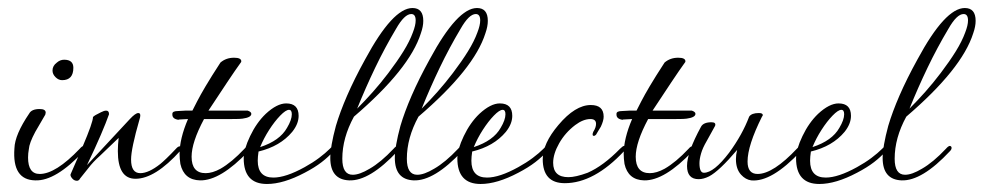

<svg xmlns="http://www.w3.org/2000/svg" viewBox="-20 -450 2454 479"><path d="M135 -250Q126 -250 118.5 -257.5Q111 -265 111 -274Q111 -286 122 -294Q130 -301 140 -301Q163 -301 163 -281Q163 -250 135 -250ZM68 0Q10 -1 16 -80Q17 -114 53 -167Q59 -178 79 -178Q94 -178 94 -169L93 -164L68 -121Q53 -93 52 -78Q51 -73 50.5 -67.5Q50 -62 50 -57Q50 -16 79 -16Q119 -16 179 -79Q185 -86 189 -86Q192 -85 192 -81Q192 -78 189 -73Q119 2 68 0Z M172 1Q165 1 160 -5Q155 -11 156 -15L186 -84Q212 -145 212 -158Q215 -162 232 -170Q236 -172 239 -173Q242 -174 245 -174Q252 -174 252 -165Q245 -145 231.5 -113.5Q218 -82 197 -38L304 -153Q318 -168 325 -168Q330 -168 330 -162Q330 -160 329.5 -157.5Q329 -155 328 -152Q307 -79 307 -52Q307 -18 330 -18Q351 -18 380 -41Q385 -45 395.5 -55Q406 -65 421 -81Q425 -85 429 -85Q432 -85 432 -81Q433 -79 430 -74Q367 -4 318 -4Q274 -4 274 -73Q274 -81 274.5 -89Q275 -97 276 -106L229 -61Q221 -54 213.5 -46Q206 -38 200 -30L180 -5Q177 1 172 1Z M479 0Q439 -1 430 -41Q429 -48 428.5 -54Q428 -60 428 -66Q428 -104 449 -153Q436 -152 430 -152Q424 -152 426 -151Q410 -153 410 -164V-166Q410 -173 424 -173L442 -174H460Q464 -182 472 -197.5Q480 -213 493 -235Q500 -247 509.5 -262Q519 -277 530 -294Q544 -306 564 -306Q582 -306 582 -297Q582 -295 580 -293Q567 -275 547 -245Q527 -215 500 -174H598Q607 -171 607 -166Q607 -157 585 -154Q581 -153 557 -153Q533 -153 489 -153Q458 -95 458 -59Q458 -18 493 -18Q510 -18 530 -29Q544 -37 559 -49.5Q574 -62 590 -79Q595 -85 599 -85Q603 -85 603 -81Q603 -76 600 -73Q530 1 479 0Z M646 9Q588 9 588 -55Q588 -77 604 -110.5Q620 -144 643 -166Q671 -192 694 -192Q725 -192 725 -161Q725 -141 709 -121Q679 -85 625 -72Q624 -65 623.5 -59.5Q623 -54 623 -49Q623 -7 662 -7Q693 -7 740 -33Q760 -44 776 -56Q792 -68 803 -79Q815 -93 815 -81Q815 -76 811 -72Q800 -59 782.5 -45.5Q765 -32 740 -19Q687 9 646 9ZM629 -83Q678 -99 696 -131Q708 -151 708 -165Q708 -176 701 -176Q693 -176 679 -161.5Q665 -147 651.5 -126Q638 -105 629 -83Z M851 0Q804 -2 804 -56Q804 -70 807.5 -90Q811 -110 818 -136Q828 -170 846 -211.5Q864 -253 891 -302Q960 -430 1009 -430Q1036 -430 1036 -398Q1036 -384 1030 -367Q1002 -278 863 -159Q834 -106 834 -54Q834 -14 860 -14Q877 -14 902 -29Q916 -37 931 -49.5Q946 -62 962 -79Q968 -86 972 -86Q976 -85 976 -81Q976 -77 972 -73Q902 2 851 0ZM871 -179Q891 -199 910.5 -221Q930 -243 949 -268Q971 -297 986.5 -322Q1002 -347 1010 -369Q1017 -387 1017 -399Q1017 -415 1006 -415Q989 -415 968 -378Q940 -331 916 -281Q892 -231 871 -179Z M1012 0Q965 -2 965 -56Q965 -70 968.5 -90Q972 -110 979 -136Q989 -170 1007 -211.5Q1025 -253 1052 -302Q1121 -430 1170 -430Q1197 -430 1197 -398Q1197 -384 1191 -367Q1163 -278 1024 -159Q995 -106 995 -54Q995 -14 1021 -14Q1038 -14 1063 -29Q1077 -37 1092 -49.5Q1107 -62 1123 -79Q1129 -86 1133 -86Q1137 -85 1137 -81Q1137 -77 1133 -73Q1063 2 1012 0ZM1032 -179Q1052 -199 1071.5 -221Q1091 -243 1110 -268Q1132 -297 1147.5 -322Q1163 -347 1171 -369Q1178 -387 1178 -399Q1178 -415 1167 -415Q1150 -415 1129 -378Q1101 -331 1077 -281Q1053 -231 1032 -179Z M1179 9Q1121 9 1121 -55Q1121 -77 1137 -110.5Q1153 -144 1176 -166Q1204 -192 1227 -192Q1258 -192 1258 -161Q1258 -141 1242 -121Q1212 -85 1158 -72Q1157 -65 1156.5 -59.5Q1156 -54 1156 -49Q1156 -7 1195 -7Q1226 -7 1273 -33Q1293 -44 1309 -56Q1325 -68 1336 -79Q1348 -93 1348 -81Q1348 -76 1344 -72Q1333 -59 1315.5 -45.5Q1298 -32 1273 -19Q1220 9 1179 9ZM1162 -83Q1211 -99 1229 -131Q1241 -151 1241 -165Q1241 -176 1234 -176Q1226 -176 1212 -161.5Q1198 -147 1184.5 -126Q1171 -105 1162 -83Z M1389 7Q1334 7 1334 -53Q1334 -92 1373 -138Q1415 -188 1454 -188Q1486 -188 1486 -159Q1486 -149 1479 -134Q1475 -127 1472 -122.5Q1469 -118 1467 -114Q1464 -111 1462 -111Q1456 -111 1460 -121Q1467 -132 1467 -141Q1467 -153 1453 -153Q1435 -153 1415 -138Q1390 -119 1375 -92.5Q1360 -66 1360 -44Q1360 -8 1398 -8Q1416 -8 1446 -19Q1485 -36 1527 -79Q1534 -86 1537 -86Q1540 -85 1540 -81Q1540 -78 1537 -73Q1462 7 1389 7Z M1587 0Q1547 -1 1538 -41Q1537 -48 1536.5 -54Q1536 -60 1536 -66Q1536 -104 1557 -153Q1544 -152 1538 -152Q1532 -152 1534 -151Q1518 -153 1518 -164V-166Q1518 -173 1532 -173L1550 -174H1568Q1572 -182 1580 -197.5Q1588 -213 1601 -235Q1608 -247 1617.5 -262Q1627 -277 1638 -294Q1652 -306 1672 -306Q1690 -306 1690 -297Q1690 -295 1688 -293Q1675 -275 1655 -245Q1635 -215 1608 -174H1706Q1715 -171 1715 -166Q1715 -157 1693 -154Q1689 -153 1665 -153Q1641 -153 1597 -153Q1566 -95 1566 -59Q1566 -18 1601 -18Q1618 -18 1638 -29Q1652 -37 1667 -49.5Q1682 -62 1698 -79Q1703 -85 1707 -85Q1711 -85 1711 -81Q1711 -76 1708 -73Q1638 1 1587 0Z M1854 0Q1840 -2 1829 -14Q1816 -28 1816 -53Q1816 -64 1819 -76Q1774 -23 1749 -10Q1735 -3 1723 -3Q1694 -3 1694 -36Q1694 -70 1729 -134Q1735 -145 1755 -145Q1767 -145 1764 -136L1743 -98Q1733 -81 1729 -67Q1725 -53 1725 -43Q1725 -19 1736 -19Q1761 -19 1799 -69Q1832 -114 1849 -159Q1855 -168 1873 -168Q1883 -168 1883 -163Q1883 -161 1881 -159Q1845 -87 1845 -47Q1845 -16 1870 -16Q1909 -16 1969 -80Q1975 -86 1979 -86Q1982 -86 1982 -81Q1982 -76 1978 -73Q1905 5 1854 0Z M2024 9Q1966 9 1966 -55Q1966 -77 1982 -110.5Q1998 -144 2021 -166Q2049 -192 2072 -192Q2103 -192 2103 -161Q2103 -141 2087 -121Q2057 -85 2003 -72Q2002 -65 2001.5 -59.5Q2001 -54 2001 -49Q2001 -7 2040 -7Q2071 -7 2118 -33Q2138 -44 2154 -56Q2170 -68 2181 -79Q2193 -93 2193 -81Q2193 -76 2189 -72Q2178 -59 2160.5 -45.5Q2143 -32 2118 -19Q2065 9 2024 9ZM2007 -83Q2056 -99 2074 -131Q2086 -151 2086 -165Q2086 -176 2079 -176Q2071 -176 2057 -161.5Q2043 -147 2029.5 -126Q2016 -105 2007 -83Z M2229 0Q2182 -2 2182 -56Q2182 -70 2185.5 -90Q2189 -110 2196 -136Q2206 -170 2224 -211.5Q2242 -253 2269 -302Q2338 -430 2387 -430Q2414 -430 2414 -398Q2414 -384 2408 -367Q2380 -278 2241 -159Q2212 -106 2212 -54Q2212 -14 2238 -14Q2255 -14 2280 -29Q2294 -37 2309 -49.5Q2324 -62 2340 -79Q2346 -86 2350 -86Q2354 -85 2354 -81Q2354 -77 2350 -73Q2280 2 2229 0ZM2249 -179Q2269 -199 2288.5 -221Q2308 -243 2327 -268Q2349 -297 2364.5 -322Q2380 -347 2388 -369Q2395 -387 2395 -399Q2395 -415 2384 -415Q2367 -415 2346 -378Q2318 -331 2294 -281Q2270 -231 2249 -179Z"/></svg>

Font: Passions Conflict
Style: Regular
Weight: 400
Designer: Robert E. Leuschke
Foundry: Robert E. Leuschke
Version: Version 1.010; ttfautohint (v1.8.3)